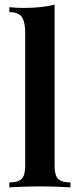

<svg xmlns="http://www.w3.org/2000/svg" viewBox="-20 -803 343 823"><path d="M214 -783V-93Q214 -51 229.5 -36Q245 -21 282 -21V0Q264 -1 227.5 -2.5Q191 -4 153 -4Q116 -4 77.5 -2.5Q39 -1 20 0V-21Q57 -21 72.5 -36Q88 -51 88 -93V-663Q88 -708 74 -729.5Q60 -751 20 -751V-772Q52 -769 82 -769Q120 -769 153 -772.5Q186 -776 214 -783Z"/></svg>

Font: Playfair Display SemiBold
Style: Regular
Weight: 600
Designer: Claus Eggers Sørensen
Foundry: Claus Eggers Sørensen
Version: Version 1.203